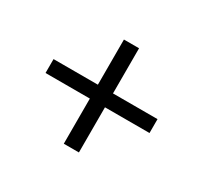

<svg xmlns="http://www.w3.org/2000/svg" viewBox="-112 -757 860 814"><g transform="rotate(30 318.0 -350.0)"><path d="M355 -605V-95H281V-605ZM64 -384H573V-316H64Z"/></g></svg>

Font: Albert Sans
Style: Regular
Weight: 400
Designer: Andreas Rasmussen
Foundry: a.Foundry
Version: Version 1.025